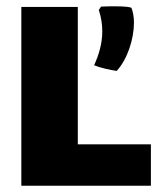

<svg xmlns="http://www.w3.org/2000/svg" viewBox="-20 -592 513 612"><path d="M302 -571 295 -560C303 -536 306 -513 306 -492C306 -453 295 -417 280 -384C299 -376 330 -369 352 -366C387 -404 407 -469 407 -520C407 -538 404 -554 399 -567C391 -572 344 -573 302 -571ZM48 0H461V-132H228V-570H48Z"/></svg>

Font: FilmFarsi Display
Style: Regular
Weight: 400
Designer: Borna Izadpanah
Foundry: Borna Izadpanah
Version: Version 1.000;PS 001.000;hotconv 1.0.88;makeotf.lib2.5.64775